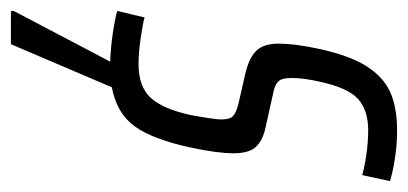

<svg xmlns="http://www.w3.org/2000/svg" viewBox="-235 -340 748 352"><g transform="rotate(90 139.0 -164.0)"><path d="M113 -377Q106 -348 106 -324Q106 -307 112 -300.5Q118 -294 133 -291L196 -277Q220 -272 232 -259.5Q244 -247 244 -218Q244 -189 234 -142Q219 -71 195 -37.5Q171 -4 123 5L44 190H-17V185L76 8Q49 7 22.5 3Q-4 -1 -17 -5L-5 -55Q5 -52 32 -48Q59 -44 80 -44Q122 -44 142.5 -66.5Q163 -89 174 -140Q182 -184 182 -195Q182 -212 175.5 -217.5Q169 -223 154 -227L97 -240Q68 -247 55.5 -260.5Q43 -274 43 -301Q43 -330 52 -372Q64 -429 83.5 -460.5Q103 -492 131 -505Q159 -518 203 -518Q228 -518 253.5 -514Q279 -510 295 -505L284 -454Q271 -458 247.5 -461.5Q224 -465 202 -465Q165 -465 144.5 -446.5Q124 -428 113 -377Z"/></g></svg>

Font: Saira Ultra Condensed
Style: Italic
Weight: 400
Width: 1
Italic angle: -12°
Designer: Hector Gatti with collaboration of the Omnibus-Type team
Foundry: Omnibus-Type
Version: Version 1.001; ttfautohint (v1.8)